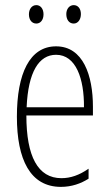

<svg xmlns="http://www.w3.org/2000/svg" viewBox="-20 -720 428 750"><path d="M93 -664C93 -643 104 -628 122 -628C138 -628 150 -642 150 -664C150 -686 138 -700 122 -700C104 -700 93 -684 93 -664ZM239 -665C239 -643 250 -628 268 -628C284 -628 296 -643 296 -665C296 -687 284 -700 268 -700C251 -700 239 -685 239 -665ZM199 -539C96 -539 46 -433 46 -264C46 -97 98 10 218 10C260 10 296 -3 326 -22V-61C290 -36 256 -24 220 -24C128 -24 83 -109 83 -269H343V-303C343 -425 305 -539 199 -539ZM199 -506C277 -506 309 -412 308 -301H84C90 -439 132 -506 199 -506Z"/></svg>

Font: Noto Sans Gurmukhi UI ExtraCondensed ExtraLight
Style: Regular
Weight: 200
Width: 2
Designer: Jelle Bosma - Monotype Design Team
Foundry: Monotype Imaging Inc.
Version: Version 2.004